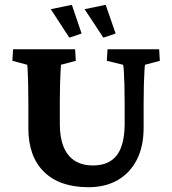

<svg xmlns="http://www.w3.org/2000/svg" viewBox="-20 -781 726 810"><path d="M35.2 -573.2H296.9L299.8 -524.4L237.3 -507.8Q236.3 -498 235.4 -477.1Q234.4 -456.1 233.4 -426.3Q232.4 -396.5 232.4 -357.4V-256.8Q232.4 -200.2 248.5 -161.1Q264.6 -122.1 295.9 -102.5Q327.1 -83 372.1 -83Q417 -83 446.8 -102.1Q476.6 -121.1 491.2 -160.2Q505.9 -199.2 505.9 -257.8V-339.8Q505.9 -384.8 504.9 -421.9Q503.9 -459 502.4 -481.9Q501 -504.9 499 -507.8L430.7 -524.4L433.6 -573.2H651.4L654.3 -524.4L591.8 -507.8Q590.8 -504.9 589.4 -481.9Q587.9 -459 586.9 -421.9Q585.9 -384.8 585.9 -339.8V-241.2Q585.9 -164.1 557.6 -107.9Q529.3 -51.8 477.1 -21.5Q424.8 8.8 353.5 8.8Q231.4 8.8 165.5 -56.2Q99.6 -121.1 99.6 -240.2V-357.4Q99.6 -398.4 98.6 -431.6Q97.7 -464.8 96.7 -484.9Q95.7 -504.9 94.7 -507.8L32.2 -524.4ZM416 -622.1 336.9 -742.2 425.8 -760.7 467.8 -639.6ZM272.5 -622.1 194.3 -742.2 283.2 -760.7 324.2 -639.6Z"/></svg>

Font: Crimson Pro ExtraLight
Style: Bold
Weight: 700
Version: Version 1.002